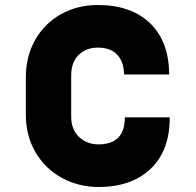

<svg xmlns="http://www.w3.org/2000/svg" viewBox="-20 -731 780 766"><path d="M657 -263Q658 -132 582 -58.5Q506 15 373 15Q294 15 227.5 -21Q161 -57 122 -123Q83 -189 83 -275V-421Q83 -506 120.5 -572Q158 -638 223.5 -674.5Q289 -711 370 -711Q503 -711 578.5 -638.5Q654 -566 655 -434H475Q474 -485 447.5 -513Q421 -541 370 -541Q324 -541 294 -512Q264 -483 264 -430V-267Q264 -214 295.5 -184.5Q327 -155 373 -155Q478 -155 478 -263Z"/></svg>

Font: Major Mono Display
Style: Regular
Weight: 400
Designer: Emre Parlak
Foundry: Emre Parlak
Version: Version 2.000; ttfautohint (v1.8) -l 8 -r 50 -G 200 -x 14 -D